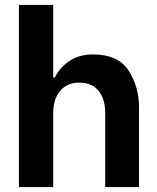

<svg xmlns="http://www.w3.org/2000/svg" viewBox="-20 -763 641 783"><path d="M197 -743V-447H204Q222 -486 262 -513.5Q302 -541 359 -541Q462 -541 504.5 -475Q547 -409 547 -325V0H409V-302Q409 -360 381.5 -393Q354 -426 303 -426Q253 -426 225 -392Q197 -358 197 -302V0H57V-743Z"/></svg>

Font: Lopes Sans
Style: Bold
Weight: 700
Designer: Gabriel Lam, Diego Maldonado
Foundry: TypeRant, Foresti Design
Version: Version 4.000